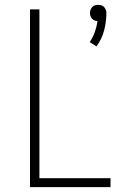

<svg xmlns="http://www.w3.org/2000/svg" viewBox="-20 -774 540 794"><path d="M379 -582 351 -600Q364 -619 372 -641.5Q380 -664 383 -687Q377 -687 371 -689.5Q365 -692 360.5 -697Q356 -702 354 -708Q352 -714 352 -721Q352 -727 354.5 -733.5Q357 -740 361.5 -745Q366 -750 372.5 -752Q379 -754 386 -754Q393 -754 399.5 -752Q406 -750 410.5 -745Q415 -740 417.5 -733.5Q420 -727 420 -721Q420 -684 410.5 -648Q401 -612 379 -582ZM104 0V-735H143V-37H437V0Z"/></svg>

Font: Iosevka Extralight
Style: Regular
Weight: 200
Monospace: yes
Designer: Belleve Invis
Foundry: Belleve Invis
Version: Version 32.0.1; ttfautohint (v1.8.4)